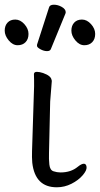

<svg xmlns="http://www.w3.org/2000/svg" viewBox="-57 -784 424 815"><path d="M151 -752Q154 -764 171.5 -764Q189 -764 205.5 -754.5Q222 -745 222 -732Q222 -729 221 -727L159 -576Q156 -567 142.5 -567Q129 -567 114.5 -575Q100 -583 100 -589.5Q100 -596 101 -597ZM347 -640Q347 -618 334.5 -605Q322 -592 301 -592Q280 -592 263 -612.5Q246 -633 246 -654Q246 -675 258 -688Q270 -701 291 -701Q312 -701 329.5 -681.5Q347 -662 347 -640ZM64 -640Q64 -618 51.5 -605Q39 -592 18 -592Q-3 -592 -20 -612.5Q-37 -633 -37 -654Q-37 -675 -25 -688Q-13 -701 8 -701Q29 -701 46.5 -681.5Q64 -662 64 -640ZM86 -364Q89 -419 87 -470Q88 -479 99.5 -479Q111 -479 126 -474Q160 -462 162 -444L163 -441L156 -353L151 -135Q150 -109 152.5 -85.5Q155 -62 170 -57Q185 -52 200 -52Q244 -52 273 -76Q289 -89 299 -89Q309 -89 310.5 -75Q312 -61 294 -40Q276 -19 246.5 -4Q217 11 184 11Q92 11 80 -93Q78 -117 79 -143Z"/></svg>

Font: ToneOZ-Pinyin-WenKai-Regular
Style: Regular
Weight: 400
Designer: Fontworks Inc.
Foundry: ToneOZ
Version: Version 0.240331